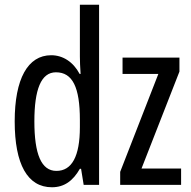

<svg xmlns="http://www.w3.org/2000/svg" viewBox="-20 -780 805 810"><path d="M199 10C251 10 288 -17 317 -68H322L333 0H398V-760H317V-542C317 -521 318 -498 320 -468H316C289 -519 245 -547 196 -547C97 -547 42 -447 42 -268C42 -87 96 10 199 10ZM744 0V-69H577L737 -478V-537H497V-468H648L487 -55V0ZM218 -59C154 -59 125 -130 125 -268C125 -402 153 -475 216 -475C286 -475 317 -412 317 -274V-244C317 -120 283 -59 218 -59Z"/></svg>

Font: Noto Sans UI Condensed
Style: Regular
Weight: 400
Width: 3
Designer: Monotype Design Team
Foundry: Monotype Imaging Inc.
Version: Version 1.901